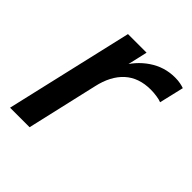

<svg xmlns="http://www.w3.org/2000/svg" viewBox="-150 -621 723 723"><g transform="rotate(45 211.0 -260.0)"><path d="M14 0 132 -510H231L202 -383H206L118 0ZM183 -283 197 -405Q224 -457 270.5 -488.5Q317 -520 373 -520Q389 -520 401.5 -517.5Q414 -515 422 -512L399 -414Q390 -418 373 -420.5Q356 -423 341 -423Q277 -423 237.5 -387Q198 -351 183 -283Z"/></g></svg>

Font: Instrument Sans Medium
Style: Italic
Weight: 500
Italic angle: -13°
Designer: Rodrigo Fuenzalida
Foundry: fragTYPE
Version: Version 1.000;gftools[0.9.28]